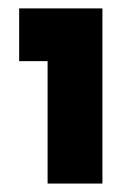

<svg xmlns="http://www.w3.org/2000/svg" viewBox="-20 -683 322 455"><path d="M25.4 -663.1H222.7V-248H92.8V-538.1H25.4Z"/></svg>

Font: Josefin Sans CFJ
Style: Bold
Weight: 700
Designer: Santiago Orozco
Foundry: Typemade
Version: Version 2.001